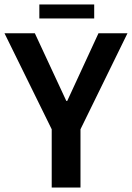

<svg xmlns="http://www.w3.org/2000/svg" viewBox="-20 -834 587 854"><path d="M155 -752V-814H399V-752ZM210 0V-259L0 -686H135L275 -385H279L418 -686H547L338 -259V0Z"/></svg>

Font: AXENEO7
Style: Regular
Weight: 400
Designer: Hector Gatti, Simon Guibord
Foundry: Omnibus-Type, Jean-Christophe Thérien
Version: Version 1.000